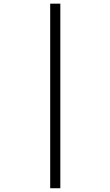

<svg xmlns="http://www.w3.org/2000/svg" viewBox="-20 -772 591 1027"><path d="M248.5 -752.4H302.7V234.9H248.5Z"/></svg>

Font: Sahel Light FD
Style: Light-FD
Weight: 300
Foundry: Saber Rastikerdar (saber.rastikerdar@gmail.com)
Version: Version 3.3.0